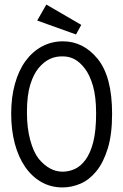

<svg xmlns="http://www.w3.org/2000/svg" viewBox="-20 -811 540 841"><path d="M254 10Q203 10 161.5 -13.5Q120 -37 90.5 -79.5Q61 -122 45 -181.5Q29 -241 29 -313Q29 -385 45.5 -444Q62 -503 92 -544Q122 -585 164 -607.5Q206 -630 256 -630Q300 -630 338 -611Q376 -592 407.5 -553.5Q439 -515 455 -455Q471 -395 471 -312Q471 -222 452 -160.5Q433 -99 402 -61Q371 -23 332.5 -6.5Q294 10 254 10ZM150 -115Q197 -59 254 -59Q281 -59 307 -70.5Q333 -82 354.5 -111Q376 -140 388.5 -189Q401 -238 401 -314Q401 -388 387 -435.5Q373 -483 351.5 -511Q330 -539 306.5 -551.5Q283 -564 256 -564Q225 -565 199 -553Q173 -541 150 -514Q127 -487 112.5 -440Q98 -393 98 -319Q98 -250 112.5 -197Q127 -144 150 -115ZM183 -791 336 -702 313 -660 143 -721Z"/></svg>

Font: Inconsolata
Style: Regular
Weight: 400
Designer: Raph Levien, Kirill Tkachev
Foundry: Cyreal
Version: Version 1.013